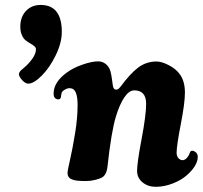

<svg xmlns="http://www.w3.org/2000/svg" viewBox="-20 -715 809 766"><path d="M55.7 -418.5Q55.7 -419.9 55.9 -421.4Q56.2 -422.9 56.4 -423.8Q56.6 -424.8 57.6 -426.3Q58.6 -427.7 59.1 -428.7Q59.6 -429.7 61 -431.4Q62.5 -433.1 63.2 -433.8Q64 -434.6 65.9 -436.3Q67.9 -438 68.8 -438.7Q69.8 -439.5 72.3 -441.7Q74.7 -443.8 75.7 -444.8Q93.8 -459.5 108.6 -480.2Q123.5 -501 123.5 -518.1Q123.5 -524.9 117.2 -530.5Q110.8 -536.1 101.6 -541.3Q92.3 -546.4 83 -553.5Q73.7 -560.5 67.4 -574.7Q61 -588.9 61 -608.9Q61 -647 83.5 -671.1Q106 -695.3 142.1 -695.3Q226.6 -695.3 226.6 -587.4Q226.6 -544.4 202.4 -494.6Q178.2 -444.8 146.5 -413.1Q114.7 -381.3 92.8 -381.3Q81.1 -381.3 68.4 -395.3Q55.7 -409.2 55.7 -418.5ZM603.5 -469.7Q625 -469.7 652.8 -455.3Q680.7 -440.9 695.3 -421.4Q717.8 -393.1 717.8 -345.7Q717.8 -304.2 701.2 -218.8Q684.6 -133.3 684.6 -106Q684.6 -93.3 690.7 -85.4Q696.8 -77.6 705.6 -76.2Q715.8 -74.7 724.6 -84Q733.4 -93.3 736.8 -104.5Q740.2 -115.7 750 -113.3Q752.9 -112.8 757.8 -109.9Q769 -103 769 -89.4Q769 -54.7 725.6 -16.1Q703.1 3.9 668.9 17.1Q634.8 30.3 601.1 30.3Q570.3 30.3 548.6 12.5Q526.9 -5.4 526.9 -33.2Q526.9 -65.4 544.9 -160.6Q563 -255.9 563 -300.8Q563 -354.5 515.6 -354.5Q494.6 -354.5 475.8 -326.2Q457 -297.9 442.9 -251.5Q424.3 -192.4 408.7 -49.3Q404.8 -14.6 383.8 -5.4Q376.5 -1.5 358.6 2.9Q340.8 7.3 323.2 7.3Q279.8 7.3 268.1 1Q249.5 -5.4 249.5 -25.4Q249.5 -34.7 259.5 -78.1Q269.5 -121.6 279.5 -182.9Q289.6 -244.1 289.6 -296.4Q289.6 -360.8 261.7 -362.8Q252 -364.7 240.2 -358.2Q228.5 -351.6 226.1 -345.2Q224.1 -338.4 223.1 -327.6Q220.7 -316.9 209 -318.8Q193.8 -322.3 193.8 -341.3Q193.8 -387.7 247.6 -426.3Q272 -444.3 309.3 -457.3Q346.7 -470.2 371.1 -470.2Q396.5 -470.2 412.6 -448.2Q418 -440.9 421.1 -429Q424.3 -417 427 -396.7Q429.7 -376.5 430.2 -373.5Q432.6 -357.4 443.4 -357.4Q445.8 -357.4 448.2 -358.2Q450.7 -358.9 452.9 -360.8Q455.1 -362.8 456.3 -364Q457.5 -365.2 459.7 -367.9Q461.9 -370.6 462.4 -371.1Q499 -420.9 530.8 -445.1Q562.5 -469.2 603.5 -469.7Z"/></svg>

Font: Cooper*
Style: Bold Italic
Weight: 700
Italic angle: -7°
Designer: Owen Earl
Foundry: indestructible type*
Version: Version 0.001